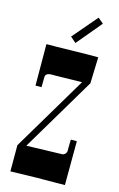

<svg xmlns="http://www.w3.org/2000/svg" viewBox="-144 -1026 677 1089"><g transform="rotate(15 195.0 -482.0)"><path d="M83 -562 82.5 -525.4Q82 -514.6 82 -502.9H46.9L45.9 -746.1Q76.7 -746.1 105.5 -746.6L291 -750H349.1L344.2 -596.2L85 -160.2L291 -166Q303.2 -166 311 -174.6Q318.8 -183.1 318.8 -192.9V-212.9Q318.8 -223.6 319.1 -234.9Q319.3 -246.1 319.8 -258.8H355L354 -1Q317.4 -0.5 286.1 -0.5L232.4 0Q213.4 0 193.8 0Q177.7 0 35.2 3.9V-149.9L296.9 -589.8Q163.6 -586.9 143.6 -586.9H120.1Q83 -586.9 83 -562ZM325.2 -940.9 203.1 -794.9 169.9 -823.7 293 -967.8Z"/></g></svg>

Font: Smokum
Style: Regular
Weight: 400
Designer: Astigmatic (AOETI)
Foundry: Astigmatic (AOETI)
Version: Version 1.001